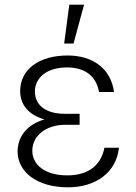

<svg xmlns="http://www.w3.org/2000/svg" viewBox="-20 -790 581 820"><path d="M254 -604H294L339 -770H276ZM55 -143C56 -53 141 10 270 10C391 10 477 -55 488 -159H426C412 -88 362 -41 267 -41C174 -41 118 -85 118 -146C118 -215 183 -257 257 -257H320V-304H257C176 -304 129 -340 129 -400C130 -460 182 -502 266 -502C339 -502 390 -469 403 -397H467C454 -497 376 -553 269 -553C148 -553 67 -495 66 -402C66 -343 102 -299 170 -280C98 -259 56 -210 55 -143Z"/></svg>

Font: Wafeq Light
Style: Regular
Weight: 300
Designer: Rasmus Andersson & Azza Alameddine
Foundry: Google & TypeTogether
Version: Version 3.000;January 28, 2025;FontCreator 15.0.0.3014 64-bi